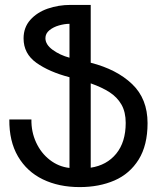

<svg xmlns="http://www.w3.org/2000/svg" viewBox="-20 -745 640 782"><path d="M349.5 -489.5V-725H267.5Q218 -725 174.2 -709.8Q130.5 -694.5 103.2 -663.8Q76 -633 76 -588.5Q76 -526.5 128.2 -489.2Q180.5 -452 263 -430.5V-61Q218.5 -66 182.8 -93.8Q147 -121.5 127 -165Q107 -208.5 108 -258.5H18Q17 -170 53.2 -108Q89.5 -46 154.5 -14.5Q219.5 17 304.5 17Q384 17 446.2 -10Q508.5 -37 544.8 -95.2Q581 -153.5 581 -243.5Q581 -342.5 518.2 -402.5Q455.5 -462.5 349.5 -489.5ZM263 -648V-510Q224 -520.5 194.5 -542Q165 -563.5 165 -589.5Q165 -608.5 181.2 -621.8Q197.5 -635 220.5 -641.5Q243.5 -648 263 -648ZM492 -244.5Q492 -166.5 453.5 -119.2Q415 -72 349.5 -62V-405.5Q396 -389 426.8 -369Q457.5 -349 474.8 -318.8Q492 -288.5 492 -244.5Z"/></svg>

Font: JuliaMono
Style: Regular
Weight: 400
Monospace: yes
Designer: cormullion
Foundry: corm
Version: Version 0.055; ttfautohint (v1.8.4)